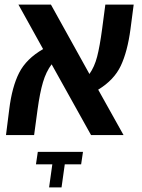

<svg xmlns="http://www.w3.org/2000/svg" viewBox="-20 -586 614 833"><path d="M406 -197 516 0H375L204 -307Q180 -275 166.5 -229.5Q153 -184 143 -111L128 0H6L20 -111Q32 -209 63 -270Q94 -331 167 -373L60 -566H201L368 -265Q390 -296 401.5 -340.5Q413 -385 423 -460L437 -566H560L546 -459Q533 -362 504 -300.5Q475 -239 406 -197ZM207 127H136L144 73H340L332 127H261L247 227H193Z"/></svg>

Font: FiraGO Medium
Style: Italic
Weight: 500
Italic angle: -8°
Designer: bBox Type GmbH
Foundry: bBox Type GmbH
Version: Version 1.001